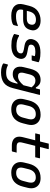

<svg xmlns="http://www.w3.org/2000/svg" viewBox="1328 -2068 945 3640"><g transform="rotate(90 1800.0 -247.5)"><path d="M367 -545Q437 -545 482 -519.5Q527 -494 545 -452.5Q563 -411 549 -361L545 -345Q526 -277 475.5 -245.5Q425 -214 339 -214H167L166 -209Q148 -143 178 -112Q207 -79 287 -79Q341 -79 379 -87.5Q417 -96 459 -113H475Q471 -94 465.5 -74.5Q460 -55 455 -35Q454 -31 450 -27Q434 -11 388 0Q342 11 278 11Q153 11 94.5 -51.5Q36 -114 63 -222L90 -330Q119 -443 193.5 -494Q268 -545 367 -545ZM351 -457Q293 -457 253 -426.5Q213 -396 195 -325L185 -284H339Q381 -284 408.5 -301.5Q436 -319 445 -356Q457 -406 430 -433Q419 -444 399.5 -450.5Q380 -457 351 -457Z M975 -542Q1057 -542 1103.5 -529.5Q1150 -517 1157 -509Q1161 -506 1158 -498L1129 -386Q1126 -376 1115 -376H1029L1031 -384Q1035 -398 1038 -411.5Q1041 -425 1044 -436Q1010 -446 962 -446Q843 -446 828 -380Q821 -354 833 -335.5Q845 -317 887 -309L971 -293Q1052 -279 1078.5 -238Q1105 -197 1091 -141Q1071 -65 1008.5 -28Q946 9 843 9Q749 9 694.5 -10Q640 -29 626 -42Q623 -45 624 -51Q631 -77 636 -96.5Q641 -116 646 -136H662Q702 -111 745.5 -99.5Q789 -88 856 -88Q921 -88 951.5 -106Q982 -124 989 -152Q997 -181 983.5 -199Q970 -217 920 -227L836 -242Q765 -256 737.5 -297.5Q710 -339 724 -394Q744 -470 806.5 -506Q869 -542 975 -542Z M1493 -545Q1548 -545 1583 -519.5Q1618 -494 1638 -455H1655Q1660 -475 1665 -494.5Q1670 -514 1675 -534H1770Q1781 -534 1778 -523Q1756 -433 1735.5 -353Q1715 -273 1694.5 -192.5Q1674 -112 1651 -22Q1619 105 1545 155Q1471 205 1354 205Q1284 205 1239 190Q1194 175 1184 164Q1181 159 1182 153Q1187 133 1191.5 115.5Q1196 98 1202 76H1219Q1253 94 1285.5 101Q1318 108 1362 108Q1405 108 1438 97.5Q1471 87 1494 64Q1513 45 1526.5 20.5Q1540 -4 1550 -41Q1554 -58 1558.5 -74.5Q1563 -91 1567 -107H1549Q1521 -67 1479.5 -42Q1438 -17 1383 -17Q1301 -17 1265 -73.5Q1229 -130 1253 -226L1283 -348Q1310 -455 1363 -500Q1416 -545 1493 -545ZM1372 -135Q1390 -117 1425 -117Q1468 -117 1510 -142Q1552 -167 1596 -221Q1605 -258 1614.5 -295.5Q1624 -333 1635 -374Q1604 -414 1574.5 -430.5Q1545 -447 1509 -447Q1464 -447 1434.5 -421Q1405 -395 1389 -333L1362 -226Q1354 -192 1357 -169.5Q1360 -147 1372 -135Z M2156 -545Q2227 -545 2274 -515Q2321 -485 2339.5 -430.5Q2358 -376 2341 -304L2318 -213Q2292 -104 2227 -46.5Q2162 11 2052 11Q1978 11 1929 -20Q1880 -51 1861.5 -105.5Q1843 -160 1861 -231L1883 -322Q1911 -432 1978 -488.5Q2045 -545 2156 -545ZM2143 -454Q2082 -454 2043.5 -420Q2005 -386 1989 -324L1963 -220Q1955 -188 1957 -158Q1959 -128 1978 -108Q1990 -96 2010.5 -89Q2031 -82 2059 -82Q2120 -82 2156.5 -116Q2193 -150 2209 -211L2236 -314Q2244 -346 2242 -377.5Q2240 -409 2220 -428Q2208 -440 2189.5 -447Q2171 -454 2143 -454Z M2873 -91Q2867 -70 2862.5 -51Q2858 -32 2853 -11Q2849 0 2839 0H2740Q2681 0 2638 -22Q2595 -44 2578.5 -90Q2562 -136 2580 -209Q2595 -268 2609.5 -326.5Q2624 -385 2639 -443H2517Q2505 -443 2509 -454Q2514 -476 2519 -494.5Q2524 -513 2529 -534H2661Q2666 -550 2670 -566.5Q2674 -583 2678 -600Q2684 -626 2690.5 -650.5Q2697 -675 2703 -700H2798Q2810 -700 2806 -689Q2796 -650 2786.5 -611.5Q2777 -573 2767 -534H2972Q2984 -534 2980 -523Q2975 -502 2970.5 -483.5Q2966 -465 2961 -443H2744Q2729 -384 2714.5 -324.5Q2700 -265 2685 -205Q2666 -135 2690 -111Q2710 -91 2764 -91Z M3356 -545Q3427 -545 3474 -515Q3521 -485 3539.5 -430.5Q3558 -376 3541 -304L3518 -213Q3492 -104 3427 -46.5Q3362 11 3252 11Q3178 11 3129 -20Q3080 -51 3061.5 -105.5Q3043 -160 3061 -231L3083 -322Q3111 -432 3178 -488.5Q3245 -545 3356 -545ZM3343 -454Q3282 -454 3243.5 -420Q3205 -386 3189 -324L3163 -220Q3155 -188 3157 -158Q3159 -128 3178 -108Q3190 -96 3210.5 -89Q3231 -82 3259 -82Q3320 -82 3356.5 -116Q3393 -150 3409 -211L3436 -314Q3444 -346 3442 -377.5Q3440 -409 3420 -428Q3408 -440 3389.5 -447Q3371 -454 3343 -454Z"/></g></svg>

Font: Recursive Mn Lnr St Med
Style: Italic
Weight: 500
Italic angle: -15°
Monospace: yes
Version: Version 1.079;hotconv 1.0.112;makeotfexe 2.5.65598; ttfautoh